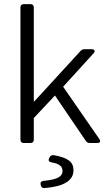

<svg xmlns="http://www.w3.org/2000/svg" viewBox="-20 -700 526 940"><path d="M289.1 -275.4 438.5 -439.5C447.3 -449.2 443.4 -459 429.7 -459H393.6C385.7 -459 378.9 -456.1 374 -450.2L148.4 -204.1H145.5V-664.1C145.5 -673.8 139.6 -679.7 129.9 -679.7H95.7C85.9 -679.7 80.1 -673.8 80.1 -664.1V-15.6C80.1 -5.9 85.9 0 95.7 0H129.9C139.6 0 145.5 -5.9 145.5 -15.6V-122.1L249 -232.4L400.4 -9.8C405.3 -2.9 411.1 0 418.9 0H457C469.7 0 473.6 -7.8 466.8 -18.6ZM222.7 70.3 219.7 76.2C215.8 85.9 219.7 92.8 231.4 94.7C266.6 100.6 286.1 112.3 286.1 136.7C286.1 163.1 264.6 178.7 193.4 185.5C181.6 186.5 176.8 193.4 178.7 203.1L179.7 207C181.6 215.8 187.5 221.7 197.3 220.7C289.1 213.9 339.8 185.5 339.8 133.8C339.8 92.8 313.5 72.3 243.2 59.6C233.4 58.6 226.6 62.5 222.7 70.3Z"/></svg>

Font: Ed Sans Neue Light
Style: Regular
Weight: 300
Designer: Stephen Hutchings
Version: Version 1.004;PS 001.004;hotconv 1.0.88;makeotf.lib2.5.64775